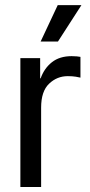

<svg xmlns="http://www.w3.org/2000/svg" viewBox="-20 -748 362 768"><path d="M61.5 0V-515.6H140.6V-434.6H142.6Q156.7 -474.6 187.5 -499Q218.3 -523.4 266.6 -523.4Q277.8 -523.4 287.4 -522.5Q296.9 -521.5 301.8 -520.5V-437.5Q296.9 -439 283 -441.2Q269 -443.4 251 -443.4Q208 -443.4 176.3 -413.1Q144.5 -382.8 144.5 -317.4V0ZM142.6 -582 210.9 -727.5H305.7L211.9 -582Z"/></svg>

Font: Inter Display
Style: Regular
Weight: 400
Designer: Rasmus Andersson
Foundry: rsms
Version: Version 4.001;git-9221beed3